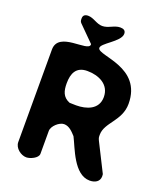

<svg xmlns="http://www.w3.org/2000/svg" viewBox="-158 -995 955 1104"><g transform="rotate(20 319.0 -443.0)"><path d="M261 -737C261 -688 60 -749 60 -633V-67C60 -30 100 0 133 0C156 0 203 -20 203 -47V-187C203 -217 244 -254 273 -254C305 -254 328 -228 347 -207C378 -147 424 1 521 1C552 1 581 -13 581 -47C581 -49 580 -58 580 -60C567 -86 506 -207 493 -233C486 -248 486 -252 486 -267C486 -343 581 -385 581 -490C581 -715 324 -689 313 -733C306 -763 420 -810 420 -860C420 -881 405 -887 386 -887C350 -887 322 -859 285 -859C250 -859 224 -887 190 -887C171 -887 159 -879 159 -860C159 -850 159 -841 167 -833L260 -740C260 -740 261 -738 261 -737ZM206 -480C206 -540 226 -587 294 -587C363 -587 434 -556 434 -478C434 -401 362 -379 300 -379C294 -379 266 -380 260 -380C215 -398 206 -434 206 -480Z"/></g></svg>

Font: Asimov Print
Style: Regular
Weight: 500
Designer: Google
Version: Version 2.000980: 2014